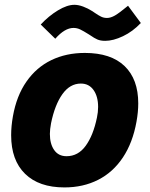

<svg xmlns="http://www.w3.org/2000/svg" viewBox="-20 -784 640 818"><path d="M27.5 -208Q27.5 -246 35 -288.5Q50.5 -376 92.8 -436.5Q135 -497 198.5 -527.8Q262 -558.5 341.5 -558.5Q452.5 -558.5 510.8 -502.5Q569 -446.5 569 -343.5Q569 -307 561.5 -265.5Q545.5 -176 503.5 -113Q461.5 -50 398 -17.8Q334.5 14.5 254.5 14.5Q146 14.5 86.8 -43.5Q27.5 -101.5 27.5 -208ZM393 -283Q398 -306 398 -328.5Q398 -373 378.5 -400.5Q359 -428 324.5 -428Q278 -428 245.8 -382.8Q213.5 -337.5 197.5 -259Q192.5 -232.5 192.5 -213.5Q192.5 -171 210.8 -144.8Q229 -118.5 263.5 -118.5Q313 -118.5 345.2 -163Q377.5 -207.5 393 -283ZM367 -632 358.5 -637.5Q334.5 -652.5 321.2 -658.8Q308 -665 293 -665Q256 -665 215.5 -619L153.5 -679.5Q187.5 -716 226.8 -739.8Q266 -763.5 297 -763.5Q314 -763.5 334.2 -756Q354.5 -748.5 374 -736L383.5 -729.5Q399.5 -718.5 410.8 -713Q422 -707.5 436 -707.5Q451.5 -707.5 469.8 -718Q488 -728.5 525.5 -759.5L580 -686Q545.5 -649.5 504 -629.8Q462.5 -610 428 -610Q408 -610 394.5 -616Q381 -622 367 -632Z"/></svg>

Font: JuliaMono Black
Style: Italic
Weight: 900
Italic angle: -9°
Monospace: yes
Designer: cormullion
Foundry: corm
Version: Version 0.057; ttfautohint (v1.8.4)